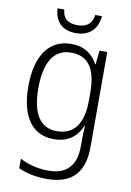

<svg xmlns="http://www.w3.org/2000/svg" viewBox="-103 -791 747 1094"><g transform="rotate(10 270.5 -244.0)"><path d="M396 -728H357C351 -678 320 -653 267 -653C212 -653 182 -676 178 -728H139C143 -650 188 -607 266 -607C343 -607 390 -653 396 -728ZM252 -542C122 -542 52 -437 52 -262C52 -84 124 10 246 10C324 10 378 -27 405 -94H409C407 -64 406 -35 406 -8V24C406 133 354 192 247 192C184 192 128 176 82 152V207C127 228 179 240 246 240C397 240 461 160 461 18V-532H416L408 -452H405C375 -507 328 -542 252 -542ZM259 -493C365 -493 406 -417 406 -287V-241C406 -126 368 -38 255 -38C160 -38 110 -113 110 -262C110 -407 158 -493 259 -493Z"/></g></svg>

Font: Noto Sans Malayalam SemiCondensed Light
Style: Regular
Weight: 300
Width: 4
Designer: Jelle Bosma - Monotype Design Team
Foundry: Monotype Imaging Inc.
Version: Version 2.104